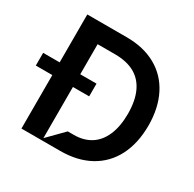

<svg xmlns="http://www.w3.org/2000/svg" viewBox="-197 -894 1069 1060"><g transform="rotate(30 338.0 -363.5)"><path d="M66.8 0V-727.3H318.2Q425.4 -727.3 503.6 -683.9Q581.7 -640.6 623.8 -558.8Q665.8 -476.9 666.2 -364.3Q665.8 -251.4 623.8 -169.4Q581.7 -87.4 502.3 -43.7Q422.9 0 313.2 0ZM198.2 -14.9 296.2 -114.3H333.8Q395.6 -114 440.7 -141.9Q485.8 -169.7 510.5 -226Q535.2 -282.3 535.5 -364.3Q535.2 -447.4 509.4 -502.8Q483.7 -558.2 433.9 -585.8Q384.2 -613.3 310.4 -613.6H198.2ZM-38.4 -340.9V-421.9H301.8V-340.9Z"/></g></svg>

Font: Riot Sans
Style: Regular
Weight: 400
Designer: Rasmus Andersson
Foundry: rsms
Version: Version 3.005